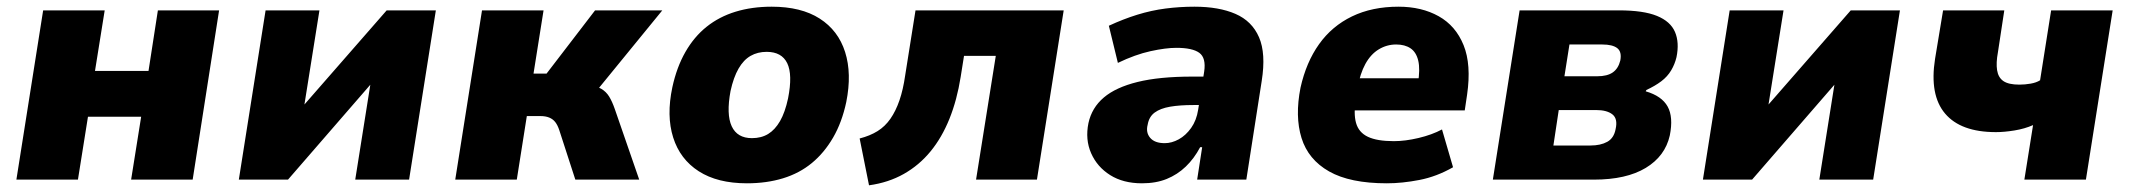

<svg xmlns="http://www.w3.org/2000/svg" viewBox="-20 -537 6365 574"><path d="M29 0 109 -506H293L264 -325H424L452 -506H635L556 0H372L402 -188H243L213 0Z M694 0 774 -506H935L887 -205H873L1136 -506H1283L1203 0H1042L1090 -302H1103L841 0Z M1341 0 1421 -506H1605L1575 -317H1614L1759 -506H1960L1746 -244L1738 -284Q1763 -280 1777.5 -271.5Q1792 -263 1801 -248.5Q1810 -234 1818 -211L1891 0H1700L1652 -148Q1647 -163 1640 -172Q1633 -181 1622 -185.5Q1611 -190 1596 -190H1555L1525 0Z M2213 11Q2125 11 2069 -25Q2013 -61 1992.5 -126Q1972 -191 1990 -276Q2003 -336 2029 -381.5Q2055 -427 2092.5 -457Q2130 -487 2179 -502Q2228 -517 2287 -517Q2375 -517 2430.5 -481.5Q2486 -446 2506.5 -381.5Q2527 -317 2510 -232Q2497 -171 2470.5 -125.5Q2444 -80 2407 -49.5Q2370 -19 2321 -4Q2272 11 2213 11ZM2228 -124Q2256 -124 2276.5 -136.5Q2297 -149 2312 -175Q2327 -201 2336 -243Q2350 -314 2333.5 -348Q2317 -382 2272 -382Q2245 -382 2224 -370Q2203 -358 2188 -332Q2173 -306 2164 -265Q2151 -195 2167.5 -159.5Q2184 -124 2228 -124Z M2578 17 2550 -123Q2581 -131 2603.5 -145Q2626 -159 2642 -182Q2658 -205 2669 -237Q2680 -269 2686 -311L2717 -506H3160L3080 0H2898L2957 -370H2862L2852 -307Q2841 -238 2818.5 -182Q2796 -126 2762 -84.5Q2728 -43 2682 -17Q2636 9 2578 17Z M3394 11Q3338 11 3299 -13.5Q3260 -38 3242 -79Q3224 -120 3234 -169Q3244 -215 3280 -245.5Q3316 -276 3381 -292Q3446 -308 3544 -308H3601L3588 -223H3548Q3507 -223 3478 -218Q3449 -213 3432 -200.5Q3415 -188 3411 -164Q3405 -141 3418.5 -125Q3432 -109 3462 -109Q3483 -109 3504 -120.5Q3525 -132 3541 -154.5Q3557 -177 3562 -209L3580 -323Q3586 -364 3565.5 -379Q3545 -394 3497 -394Q3465 -394 3419.5 -384Q3374 -374 3322 -349L3295 -460Q3338 -480 3380 -493Q3422 -506 3464.5 -511.5Q3507 -517 3551 -517Q3624 -517 3673.5 -495.5Q3723 -474 3744 -425.5Q3765 -377 3752 -295L3706 0H3559L3574 -97H3568Q3550 -63 3525 -39Q3500 -15 3468 -2Q3436 11 3394 11Z M4126 11Q4016 11 3953.5 -24.5Q3891 -60 3871 -124.5Q3851 -189 3868 -275Q3885 -351 3923.5 -405Q3962 -459 4022 -488Q4082 -517 4161 -517Q4230 -517 4281 -488.5Q4332 -460 4355.5 -402Q4379 -344 4366 -254L4359 -207H4006L4021 -303H4232L4219 -287Q4226 -330 4220 -355.5Q4214 -381 4197 -392.5Q4180 -404 4154 -404Q4126 -404 4102 -389.5Q4078 -375 4062 -346Q4046 -317 4038 -272L4034 -243Q4026 -198 4034 -169.5Q4042 -141 4069.5 -128Q4097 -115 4147 -115Q4181 -115 4221 -124.5Q4261 -134 4291 -150L4324 -37Q4275 -9 4223.5 1Q4172 11 4126 11Z M4443 0 4523 -506H4820Q4893 -506 4933.5 -489.5Q4974 -473 4987.5 -441.5Q5001 -410 4992 -366Q4987 -345 4976 -326.5Q4965 -308 4946.5 -294Q4928 -280 4902 -268L4900 -264Q4948 -250 4965.5 -218.5Q4983 -187 4972 -132Q4958 -70 4900 -35Q4842 0 4745 0ZM4624 -102H4735Q4765 -102 4785 -113Q4805 -124 4810 -151Q4817 -182 4800.5 -195Q4784 -208 4752 -208H4640ZM4657 -309H4755Q4785 -309 4801.5 -320.5Q4818 -332 4824 -356Q4829 -382 4815 -393Q4801 -404 4770 -404H4672Z M5071 0 5151 -506H5312L5264 -205H5250L5513 -506H5660L5580 0H5419L5467 -302H5480L5218 0Z M6032 0 6058 -163Q6033 -152 6002.5 -147Q5972 -142 5947 -142Q5842 -142 5795 -197.5Q5748 -253 5765 -361L5789 -506H5972L5953 -381Q5947 -349 5950.5 -327Q5954 -305 5969.5 -294.5Q5985 -284 6017 -284Q6034 -284 6051 -287Q6068 -290 6079 -297L6112 -506H6296L6216 0Z"/></svg>

Font: Nunito Sans 7pt SemiCondensed Black
Style: Italic
Weight: 900
Width: 4
Italic angle: -9°
Designer: Vernon Adams
Foundry: Vernon Adams
Version: Version 3.101;gftools[0.9.27]